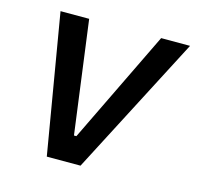

<svg xmlns="http://www.w3.org/2000/svg" viewBox="-82 -606 711 693"><g transform="rotate(15 273.0 -260.0)"><path d="M150 0H276L546 -520H438L234 -99H225L169 -520H62Z"/></g></svg>

Font: Fixel Text 20240404 Medium
Style: Italic
Weight: 500
Width: 4
Italic angle: -10°
Designer: AlfaBravo + MacPaw
Foundry: Kyrylo Tkachov, Marchela Mozhyna, Serhii Makarenko, Maria Weinstein, Zakhar Kryvoshyya
Version: Version 1.211;Glyphs 3.2 (3225)